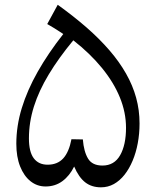

<svg xmlns="http://www.w3.org/2000/svg" viewBox="-20 -786 660 813"><path d="M224.4 -765.7 180 -684.2Q205.6 -670.2 248 -642Q184.1 -560.7 139.8 -482.5Q95.5 -404.3 72.3 -328.5Q49.1 -252.7 49.1 -177.2Q49.1 -121.9 65.2 -81.3Q81.3 -40.8 109.2 -18.6Q137.1 3.6 173.1 3.6Q213.5 3.6 244.1 -18.9Q274.7 -41.4 294 -80.8Q313.6 -35.2 340.7 -14Q367.9 7.2 407.6 7.2Q437.1 7.2 462.3 -6.8Q487.5 -20.9 507.5 -46.3Q527.4 -71.6 541.7 -105.8Q556 -139.9 563.4 -179.9Q570.9 -220 570.9 -263.3Q570.9 -319.7 556.5 -372Q542.2 -424.3 513.7 -474.4Q485.3 -524.5 443.4 -573Q401.6 -621.4 346.8 -669.4Q291.9 -717.3 224.4 -765.7ZM290.4 -615.3Q362 -559.2 411.8 -498.1Q461.6 -437.1 487.6 -373.4Q513.6 -309.7 513.6 -244.9Q513.6 -172.4 488.7 -128.7Q463.8 -85 413.9 -85Q370.7 -85 352.9 -114.3Q335 -143.7 330.8 -195.6L282.6 -196.5Q272 -141.8 247.6 -115.2Q223.1 -88.6 181.6 -88.6Q143.5 -88.6 123 -115.8Q102.5 -143 102.5 -200Q102.5 -267.8 123.5 -334.6Q144.5 -401.4 186.5 -470.9Q228.4 -540.5 290.4 -615.3Z"/></svg>

Font: Pinar FD VF
Style: Regular
Weight: 300
Designer: Amin Abedi
Version: Version 2.000